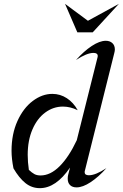

<svg xmlns="http://www.w3.org/2000/svg" viewBox="-20 -968 638 998"><path d="M422 -84Q420 -78 420 -73Q420 -57 442 -57Q477 -57 533 -94Q492 -48 451 -21Q410 6 378 6Q356 6 344 -6Q332 -18 332 -39Q332 -51 334 -58L344 -97Q271 10 187 10Q145 10 112 -16.5Q79 -43 50 -93Q40 -143 40 -184Q40 -271 70.5 -338.5Q101 -406 150 -443Q199 -480 252 -480Q293 -480 327.5 -457.5Q362 -435 384 -395Q346 -414 307 -414Q257 -414 215 -383Q173 -352 148.5 -295Q124 -238 124 -163Q124 -126 130 -85Q146 -70 159 -63Q172 -56 191 -56Q242 -56 290 -104Q338 -152 379 -239L486 -666Q488 -672 488 -677Q488 -693 466 -693Q431 -693 375 -656Q416 -702 457 -729Q498 -756 530 -756Q551 -756 564 -744Q577 -732 577 -711Q577 -703 574 -692ZM462 -800H382L318 -948L437 -860L598 -948Z"/></svg>

Font: Srisakdi
Style: Bold
Weight: 700
Designer: Cadson Demak Co.,Ltd.
Foundry: Cadson Demak Co.,Ltd.
Version: Version 1.000